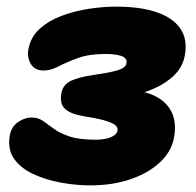

<svg xmlns="http://www.w3.org/2000/svg" viewBox="-20 -550 593 580"><path d="M253 10Q209 10 163 1.5Q117 -7 79 -25Q41 -43 21.5 -72Q2 -101 10 -143Q15 -168 35 -181.5Q55 -195 75 -195Q95 -195 109.5 -185Q124 -175 142 -161.5Q160 -148 189.5 -138Q219 -128 268 -128Q297 -128 315 -135.5Q333 -143 335 -156Q337 -166 326 -173.5Q315 -181 293 -187Q271 -193 238 -198Q194 -205 176.5 -221Q159 -237 166 -271Q171 -295 194.5 -306Q218 -317 265 -324Q314 -331 336.5 -338Q359 -345 362 -358Q365 -375 346.5 -381Q328 -387 298 -387Q249 -387 215 -374.5Q181 -362 157 -349.5Q133 -337 112 -337Q85 -337 73 -357Q61 -377 66 -402Q73 -439 100.5 -463.5Q128 -488 167 -502.5Q206 -517 249 -523.5Q292 -530 331 -530Q443 -530 497.5 -491Q552 -452 538 -381Q532 -349 508 -324.5Q484 -300 447.5 -283.5Q411 -267 366 -257V-278Q418 -276 452 -258Q486 -240 500 -208Q514 -176 505 -131Q497 -91 462.5 -59Q428 -27 374 -8.5Q320 10 253 10Z"/></svg>

Font: Shantell Sans ExtraBold
Style: Italic
Weight: 800
Italic angle: -11°
Designer: Stephen Nixon, Anya Danilova, Shantell Martin
Foundry: Arrow Type
Version: Version 1.011;[c5ecc13dd]